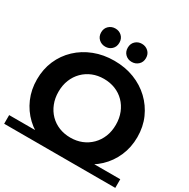

<svg xmlns="http://www.w3.org/2000/svg" viewBox="-201 -1078 1246 1269"><g transform="rotate(30 422.0 -443.5)"><path d="M423 12Q340 12 269.5 -15Q199 -42 147.5 -91Q96 -140 67.5 -206Q39 -272 39 -350Q39 -428 67.5 -494Q96 -560 148 -609Q200 -658 270 -685Q340 -712 422 -712Q505 -712 574.5 -685Q644 -658 695.5 -609Q747 -560 776 -494.5Q805 -429 805 -350Q805 -272 776 -205.5Q747 -139 695.5 -90.5Q644 -42 574.5 -15Q505 12 423 12ZM422 -126Q469 -126 508.5 -142Q548 -158 578 -188Q608 -218 624.5 -259Q641 -300 641 -350Q641 -400 624.5 -441Q608 -482 578.5 -512Q549 -542 509 -558Q469 -574 422 -574Q375 -574 335.5 -558Q296 -542 266 -512Q236 -482 219.5 -441Q203 -400 203 -350Q203 -301 219.5 -259.5Q236 -218 265.5 -188Q295 -158 335 -142Q375 -126 422 -126ZM-2 -53H846V13H-2ZM523 -762Q494 -762 474 -781Q454 -800 454 -831Q454 -862 474 -881Q494 -900 523 -900Q552 -900 572.5 -881Q593 -862 593 -831Q593 -800 572.5 -781Q552 -762 523 -762ZM321 -762Q292 -762 271.5 -781Q251 -800 251 -831Q251 -862 271.5 -881Q292 -900 321 -900Q350 -900 370 -881Q390 -862 390 -831Q390 -800 370 -781Q350 -762 321 -762Z"/></g></svg>

Font: Montserrat Underline Thin
Style: Bold
Weight: 700
Version: Version 9.000